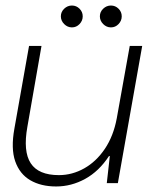

<svg xmlns="http://www.w3.org/2000/svg" viewBox="-20 -662 537 694"><path d="M183 12Q128 12 89.5 -10.5Q51 -33 35 -79Q19 -125 32 -197L85 -496H130L79 -204Q63 -115 91 -72Q119 -29 193 -29Q241 -29 284.5 -53.5Q328 -78 359 -124Q390 -170 402 -234L449 -496H494L406 0H366L377 -98H374Q338 -43 288 -15.5Q238 12 183 12ZM240 -563Q224 -563 212 -575Q200 -587 200 -603Q200 -619 212 -630.5Q224 -642 240 -642Q256 -642 267.5 -630.5Q279 -619 279 -603Q279 -587 267.5 -575Q256 -563 240 -563ZM381 -563Q365 -563 353 -575Q341 -587 341 -603Q341 -619 353 -630.5Q365 -642 381 -642Q397 -642 408.5 -630.5Q420 -619 420 -603Q420 -587 408.5 -575Q397 -563 381 -563Z"/></svg>

Font: DM Sans 36pt ExtraLight
Style: Italic
Weight: 250
Italic angle: -10°
Designer: Colophon Foundry, Jonny Pinhorn
Foundry: Colophon Foundry
Version: Version 4.004;gftools[0.9.30]